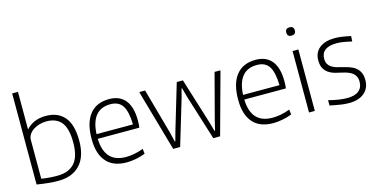

<svg xmlns="http://www.w3.org/2000/svg" viewBox="-79 -1213 3207 1629"><g transform="rotate(-15 1525.0 -398.5)"><path d="M272 10Q227 10 177.5 5Q128 0 81 -8V-808H132V-478Q164 -513 207 -531.5Q250 -550 306 -550Q412 -550 469.5 -482.5Q527 -415 527 -273Q527 -135 460 -63Q393 9 272 10ZM273 -34Q370 -34 422 -90.5Q474 -147 474 -272Q474 -395 430.5 -449.5Q387 -504 299 -504Q268 -504 238 -495.5Q208 -487 184.5 -471.5Q161 -456 146.5 -434Q132 -412 132 -386V-45Q161 -40 197.5 -37Q234 -34 273 -34Z M870 9Q753 9 692.5 -59.5Q632 -128 632 -260Q632 -401 691 -475Q750 -549 862 -549Q955 -549 1003.5 -488.5Q1052 -428 1052 -311Q1052 -267 1048 -248H683Q689 -37 875 -37Q911 -37 948.5 -44Q986 -51 1029 -67L1034 -23Q997 -8 952.5 0.5Q908 9 870 9ZM861 -504Q777 -504 732.5 -449.5Q688 -395 683 -289H1003Q1000 -404 967 -454Q934 -504 861 -504Z M1127 -533V-540H1177L1288 -141L1308 -57H1313L1336 -141L1455 -540H1509L1633 -141L1657 -57H1662L1682 -141L1787 -540H1837V-533L1691 0H1631L1505 -403L1485 -477H1480L1461 -403L1340 0H1279Z M2157 9Q2040 9 1979.5 -59.5Q1919 -128 1919 -260Q1919 -401 1978 -475Q2037 -549 2149 -549Q2242 -549 2290.5 -488.5Q2339 -428 2339 -311Q2339 -267 2335 -248H1970Q1976 -37 2162 -37Q2198 -37 2235.5 -44Q2273 -51 2316 -67L2321 -23Q2284 -8 2239.5 0.5Q2195 9 2157 9ZM2148 -504Q2064 -504 2019.5 -449.5Q1975 -395 1970 -289H2290Q2287 -404 2254 -454Q2221 -504 2148 -504Z M2498 -668Q2461 -668 2461 -704Q2461 -741 2498 -741Q2536 -741 2536 -704Q2536 -668 2498 -668ZM2472 -540H2523V0H2472Z M2822 11Q2806 11 2790 10Q2774 9 2754.5 6Q2735 3 2711 -1.5Q2687 -6 2655 -12V-59Q2700 -47 2741.5 -40.5Q2783 -34 2819 -34Q2885 -34 2919.5 -62Q2954 -90 2954 -141Q2954 -169 2944.5 -188Q2935 -207 2918.5 -219.5Q2902 -232 2880 -240Q2858 -248 2832 -254Q2802 -260 2772 -268Q2742 -276 2717.5 -292Q2693 -308 2677.5 -335Q2662 -362 2662 -407Q2662 -476 2711 -514.5Q2760 -553 2845 -553Q2860 -553 2873 -552Q2886 -551 2902 -549Q2918 -547 2938 -543.5Q2958 -540 2985 -534L2982 -487Q2935 -498 2905 -502.5Q2875 -507 2848 -507Q2782 -507 2748 -481.5Q2714 -456 2714 -407Q2714 -378 2724.5 -360Q2735 -342 2753.5 -330Q2772 -318 2796 -311Q2820 -304 2847 -298Q2879 -290 2908 -280Q2937 -270 2958.5 -252.5Q2980 -235 2992.5 -209Q3005 -183 3005 -143Q3005 -71 2956 -30Q2907 11 2822 11Z"/></g></svg>

Font: Encode Sans Normal
Style: ExtraLight
Weight: 200
Designer: Pablo Impallari, Andres Torresi
Foundry: Pablo Impallari, Andres Torresi
Version: Version 1.000; ttfautohint (v1.00) -l 8 -r 50 -G 200 -x 14 -